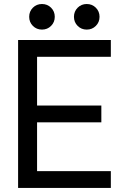

<svg xmlns="http://www.w3.org/2000/svg" viewBox="-20 -918 630 938"><path d="M475.1 -402.3H161.1V-640.6H521.5V-722.7H68.4V0H521.5V-82H161.1V-320.3H475.1ZM341.3 -835.9Q341.3 -809.6 359.4 -791.5Q377.4 -773.4 403.8 -773.4Q430.2 -773.4 448.2 -791.5Q466.3 -809.6 466.3 -835.9Q466.3 -862.3 448.2 -880.4Q430.2 -898.4 403.8 -898.4Q377.4 -898.4 359.4 -880.4Q341.3 -862.3 341.3 -835.9ZM122.6 -835.9Q122.6 -809.6 140.6 -791.5Q158.7 -773.4 185.1 -773.4Q211.4 -773.4 229.5 -791.5Q247.6 -809.6 247.6 -835.9Q247.6 -862.3 229.5 -880.4Q211.4 -898.4 185.1 -898.4Q158.7 -898.4 140.6 -880.4Q122.6 -862.3 122.6 -835.9Z"/></svg>

Font: Giphurs
Style: Regular
Weight: 400
Version: Version 2.010